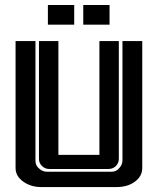

<svg xmlns="http://www.w3.org/2000/svg" viewBox="-20 -757 639 777"><path d="M316.9 -736.8H423.3V-657.2H316.9ZM173.8 -736.8H280.3V-657.2H173.8ZM137.7 -590.8H216.3V-130.4H382.3V-590.8H460.9V-114.3Q460.9 -97.2 449 -85.2Q437 -73.2 419.4 -73.2H179.2Q162.1 -73.2 149.9 -85.2Q137.7 -97.2 137.7 -114.3ZM43 -590.8H123.5V-107.9Q123.5 -89.8 133.3 -79.6Q149.9 -62 169.4 -62H429.7Q447.8 -62 458 -71.8Q475.6 -88.4 475.6 -107.9V-590.8H555.7V-77.1Q555.7 -43.5 525.4 -21.5Q496.1 0 452.1 0H146.5Q106.4 0 76.2 -20.5Q43 -43 43 -77.1Z"/></svg>

Font: Ebtekar Inline 2
Style: Inline-2
Weight: 500
Designer: Arman Khorramak
Foundry: Arman Khorramak
Version: Version 2.000